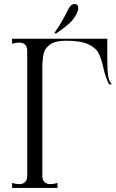

<svg xmlns="http://www.w3.org/2000/svg" viewBox="-20 -932 575 952"><path d="M535 -514H521Q504 -543 492 -598Q482 -643 468.5 -669Q455 -695 418 -712.5Q381 -730 308 -730Q255 -730 229.5 -712Q204 -694 198 -671.5Q192 -649 190 -615V-60Q190 -40 200.5 -29.5Q211 -19 230 -19Q246 -19 265 -25V0H40V-25Q59 -19 75 -19Q94 -19 104.5 -29.5Q115 -40 115 -60V-680Q115 -700 104.5 -710.5Q94 -721 75 -721Q59 -721 40 -715V-740H512V-638Q512 -583 516.5 -555Q521 -527 535 -514ZM312 -873Q314 -876 319.5 -887.5Q325 -899 332.5 -905.5Q340 -912 350 -912Q368 -912 368 -892Q368 -882 361 -866Q347 -838 328 -820Q309 -802 287 -786.5Q265 -771 257 -765L250 -769Q284 -817 312 -873Z"/></svg>

Font: Viaoda Libre
Style: Regular
Weight: 400
Designer: Gydient
Version: Version 2.000